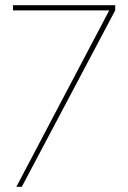

<svg xmlns="http://www.w3.org/2000/svg" viewBox="-20 -720 495 740"><path d="M64 0 424 -680V-700H30V-680H401L43 0Z"/></svg>

Font: Advent Pro
Style: Thin
Weight: 100
Designer: Andreas Kalpakidis
Foundry: Andreas Kalpakidis
Version: Version 2.002 2007